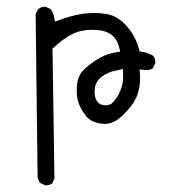

<svg xmlns="http://www.w3.org/2000/svg" viewBox="-20 -432 540 568"><path d="M292 -120.6Q278.3 -120.6 270 -128.9Q259.8 -139.2 259.8 -162.1Q259.8 -198.7 299.8 -216.3Q312.5 -221.7 328.6 -224.6L343.8 -228Q344.2 -209.5 344.2 -206.1Q344.2 -202.6 344 -197Q343.8 -191.4 342.5 -184.8Q341.3 -178.2 339.1 -171.9Q336.9 -165.5 334.2 -159.4Q331.5 -153.3 328.1 -147.9Q321.3 -136.2 311 -126.5L308.6 -124L305.7 -123Q299.3 -120.6 292 -120.6ZM115.2 116.2Q126.5 116.2 134.3 110.8L141.1 96.7L135.3 -288.1Q151.9 -303.2 163.3 -311.8Q174.8 -320.3 186 -327.1Q209 -339.8 230.5 -342.3Q243.2 -343.8 251.7 -343.8Q260.3 -343.8 265.6 -343.3Q298.3 -341.3 314.9 -324.7Q326.7 -313 332 -293.5L335.9 -279.3L321.3 -276.9Q298.3 -273.4 278.8 -262.7Q258.3 -252 233.4 -231Q211.9 -212.9 208.5 -185.1Q207 -173.8 207 -163.6Q207 -146.5 210.9 -132.3Q217.3 -110.8 234.4 -88.9Q250 -69.3 282.7 -65.9Q285.6 -65.4 289.1 -65.4Q317.4 -65.4 344.2 -91.8Q376.5 -123.5 386.2 -150.9Q394.5 -174.3 394.5 -201.2Q394.5 -206.1 393.1 -226.6Q411.1 -224.6 413.1 -224.6Q424.3 -224.6 432.1 -230L439 -244.6Q439.5 -246.1 439.5 -249.5Q439.5 -252.9 438 -257.6Q436.5 -262.2 433.6 -266.6Q418.9 -275.9 400.9 -278.8L392.6 -280.3L390.6 -288.6Q378.9 -331.1 348.6 -361.3Q322.8 -387.2 291.5 -391.1Q274.9 -393.6 258.8 -393.6Q216.8 -393.6 168.9 -377.4Q163.1 -375.5 142.6 -368.2L139.6 -382.8Q136.7 -396 130.4 -404.8L115.7 -411.6Q114.7 -412.1 113.8 -412.1Q101.6 -412.1 92.8 -404.8L85.4 -390.6L91.3 90.8Q92.8 101.1 98.1 108.9L112.8 115.7Q114.3 116.2 115.2 116.2Z"/></svg>

Font: NaikaiFont
Style: ExtraLight
Weight: 200
Version: Version 1.89